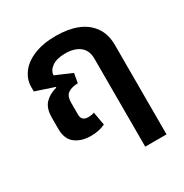

<svg xmlns="http://www.w3.org/2000/svg" viewBox="-168 -662 952 992"><g transform="rotate(-30 308.0 -165.5)"><path d="M201 10Q145 10 108.5 -17.5Q72 -45 72 -106V-172Q72 -228 98 -256Q124 -284 169 -296L170 -300L59 -337V-364Q59 -408 87 -446Q115 -484 169.5 -506.5Q224 -529 301 -529Q372 -529 426 -508Q480 -487 511 -443.5Q542 -400 542 -335V198H415V-326Q415 -377 383 -401.5Q351 -426 298 -426Q246 -426 218 -406Q190 -386 189 -358L287 -316L277 -260Q240 -259 218.5 -244.5Q197 -230 197 -189V-119Q197 -81 237 -81Q258 -81 273 -87L287 -8Q250 10 201 10Z"/></g></svg>

Font: Noto Sans Thai UI SemBd
Style: Regular
Weight: 600
Designer: Monotype Design Team
Foundry: Monotype Imaging Inc.
Version: Version 2.000;GOOG;noto-source:20170915:90ef993387c0